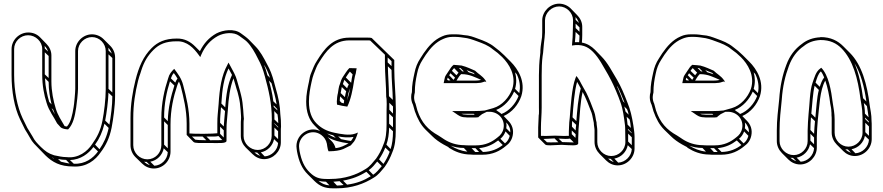

<svg xmlns="http://www.w3.org/2000/svg" viewBox="-20 -774 4810 1046"><path d="M529 55C557 18 577 -23 588 -78C597 -125 607 -196 607 -252V-461C607 -486 597 -508 580 -525L544 -561C528 -577 505 -587 481 -587C432 -587 390 -545 390 -496V-290C390 -273 384 -204 381 -190C374 -147 366 -108 345 -85H342C339 -86 335 -86 332 -87C314 -118 295 -146 284 -182C271 -224 260 -276 260 -331V-472C260 -497 249 -519 233 -535L198 -571C181 -588 159 -597 134 -597C85 -597 43 -556 43 -507V-366C43 -275 58 -189 89 -124L116 -69C124 -56 136 -37 143 -24C157 3 173 16 193 37L228 73C265 109 307 133 378 133C451 138 500 98 529 55ZM210 -507V-366C210 -309 220 -256 234 -213C247 -169 273 -138 291 -102C296 -97 302 -90 310 -81C314 -77 322 -74 329 -72L340 -70L351 -69C379 -97 388 -142 395 -188C398 -204 405 -271 405 -290V-496C405 -537 440 -572 481 -572C522 -572 556 -537 556 -496V-287C556 -233 547 -162 538 -116C528 -63 508 -25 482 11C457 50 407 90 343 82C318 82 297 76 275 72C243 62 227 50 203 27C182 6 169 -7 157 -31C149 -45 137 -64 129 -77C121 -94 112 -112 103 -130C74 -192 57 -277 57 -366V-507C57 -548 92 -582 133 -582C174 -582 210 -548 210 -507ZM245 -469V-349L224 -369V-489ZM242 -493 224 -510C224 -515 224 -519 223 -524C232 -515 238 -505 242 -493ZM245 -328C245 -284 252 -242 261 -205L248 -219C237 -256 227 -301 225 -348ZM270 -176C273 -167 276 -159 279 -151C273 -162 266 -173 261 -185ZM592 -458V-270L571 -290V-478ZM589 -482 571 -499C571 -504 571 -509 570 -514C579 -505 585 -494 589 -482ZM592 -249C592 -200 584 -140 576 -95L553 -117C561 -159 569 -218 571 -269ZM572 -77C562 -30 545 6 522 39L498 14C521 -18 538 -54 549 -100ZM514 51C487 88 444 121 382 118L361 98C420 96 462 63 489 27ZM359 117C343 115 327 110 312 107L296 92C309 95 324 97 340 97ZM275 92C271 89 267 87 263 84C265 85 267 85 269 86Z M1435 -424C1417 -459 1397 -496 1371 -522L1336 -558C1325 -569 1307 -582 1293 -592C1256 -620 1196 -611 1159 -592C1118 -569 1090 -537 1069 -495L1043 -521C1018 -546 986 -565 943 -564C879 -564 839 -545 806 -512C761 -467 736 -410 718 -337C703 -276 691 -208 691 -131V17C691 42 701 65 718 82L754 117C770 133 793 144 818 144C868 144 909 102 909 52V-96C909 -178 925 -246 945 -307C948 -316 951 -323 955 -330C958 -323 961 -315 964 -306C980 -244 997 -175 997 -100V-39C1010 -26 1021 -14 1034 -1C1042 7 1070 5 1122 5C1171 5 1214 9 1214 -7V-67C1214 -108 1217 -116 1221 -171C1225 -239 1233 -299 1252 -347C1258 -330 1268 -289 1274 -273L1280 -249C1286 -227 1289 -200 1291 -174L1293 -144C1294 -136 1293 -131 1293 -124C1292 -115 1292 -106 1292 -97V-33C1292 -9 1303 14 1319 30L1355 65C1372 82 1394 93 1419 93C1468 93 1510 51 1510 2V-62C1510 -68 1510 -76 1511 -84V-85C1511 -108 1510 -133 1507 -154L1505 -184C1499 -240 1486 -278 1473 -327C1463 -365 1452 -394 1435 -424ZM706 17V-131C706 -207 717 -272 732 -333C737 -352 741 -365 745 -375L750 -391C765 -438 785 -471 816 -502C847 -533 882 -549 943 -549C1000 -551 1037 -510 1063 -474L1071 -463L1076 -475C1096 -521 1125 -555 1167 -578C1201 -596 1253 -601 1283 -579C1297 -568 1315 -557 1325 -547C1349 -523 1369 -488 1386 -453C1402 -424 1413 -396 1423 -358C1443 -284 1461 -214 1461 -120C1460 -112 1460 -104 1460 -97V-33C1460 8 1425 43 1384 43C1343 43 1307 8 1307 -33V-97C1307 -105 1307 -114 1308 -123L1309 -124C1309 -130 1308 -138 1307 -146L1305 -176C1303 -202 1300 -230 1294 -253L1288 -277C1283 -291 1272 -337 1265 -355C1255 -380 1243 -398 1232 -420L1225 -433L1219 -421C1187 -364 1176 -291 1171 -207C1167 -153 1164 -144 1164 -102V-48C1153 -47 1127 -45 1087 -45C1047 -45 1022 -46 1012 -47V-100C1012 -178 994 -248 978 -310C969 -346 950 -371 929 -399C914 -384 902 -371 896 -347C876 -286 859 -215 859 -131V17C859 59 825 94 783 94C741 94 706 59 706 17ZM1422 -416C1434 -395 1443 -375 1451 -350L1437 -364C1432 -384 1426 -402 1419 -419ZM1459 -321C1470 -279 1481 -247 1487 -205L1469 -222C1464 -265 1455 -299 1445 -335ZM1490 -180 1491 -173 1471 -192V-200ZM1492 -150C1494 -136 1496 -119 1496 -103L1475 -123C1475 -138 1475 -154 1474 -169ZM1496 -82C1496 -81 1495 -80 1495 -79L1475 -100V-103ZM1495 -59V-16L1475 -36V-79ZM1495 5C1493 43 1460 76 1422 78L1401 56C1437 49 1466 20 1473 -16ZM1398 75C1386 71 1375 65 1366 56C1371 57 1376 57 1381 57ZM1206 -169C1203 -126 1200 -112 1199 -85L1179 -105C1179 -139 1181 -150 1184 -190ZM1207 -189 1186 -210C1190 -286 1200 -350 1225 -401C1231 -390 1238 -378 1244 -366C1221 -317 1212 -257 1207 -189ZM1199 -64V-25L1179 -45V-84ZM1191 -11C1178 -10 1156 -10 1125 -10L1105 -30C1133 -30 1158 -29 1170 -33ZM1104 -10C1070 -10 1050 -12 1044 -13L1026 -30H1084ZM930 -308C912 -252 896 -188 894 -114L874 -134C874 -210 888 -274 906 -331ZM935 -324 911 -347C915 -359 919 -367 927 -376C935 -366 941 -356 947 -346C942 -340 938 -332 935 -324ZM894 -93V34L874 14V-113ZM894 55C892 95 860 127 821 129L799 107C836 100 865 71 872 34ZM797 126C785 122 774 116 765 107C770 108 774 108 779 108Z M2086 -233C2087 -217 2087 -197 2086 -173V-97C2086 -54 2082 -16 2069 13C2059 42 2044 69 2029 90C2010 112 1996 132 1973 146C1922 178 1860 201 1778 201H1759C1717 201 1695 192 1668 166C1637 136 1622 100 1612 49L1610 34C1600 -31 1675 -79 1730 -39C1746 -27 1757 -11 1761 10L1763 24C1765 34 1766 43 1770 50H1778C1800 50 1833 46 1850 38C1863 32 1878 24 1891 18C1898 11 1903 3 1909 -3L1915 -13C1919 -21 1922 -28 1925 -37L1930 -52L1915 -46C1883 -34 1835 -44 1801 -51C1759 -60 1730 -76 1705 -101C1678 -128 1663 -166 1663 -221C1663 -257 1670 -294 1677 -326C1680 -343 1685 -358 1689 -370C1701 -398 1703 -412 1720 -437C1755 -493 1797 -554 1883 -554H1985C1989 -554 1993 -554 1997 -553L2077 -476V-431C2077 -371 2084 -306 2084 -247V-246C2085 -241 2086 -238 2086 -233ZM1872 -193C1891 -231 1902 -286 1909 -334C1912 -352 1915 -366 1919 -377V-380L1923 -402L1883 -403C1870 -390 1857 -368 1848 -355C1840 -343 1836 -330 1832 -317C1825 -303 1823 -277 1821 -267C1818 -257 1815 -234 1815 -221L1816 -204C1834 -199 1853 -196 1872 -193ZM1765 -27C1796 -9 1834 1 1879 7C1855 19 1841 29 1808 33C1804 18 1797 5 1786 -6ZM1866 -277C1863 -268 1861 -255 1859 -245L1836 -267C1838 -276 1840 -290 1842 -300ZM1871 -293 1848 -316C1851 -325 1853 -332 1856 -339L1880 -314C1876 -306 1873 -300 1871 -293ZM1855 -227C1854 -223 1854 -217 1853 -211L1841 -214L1831 -224C1831 -231 1832 -240 1833 -249ZM1781 12 1775 5V4C1777 6 1779 9 1781 12ZM1809 -23C1791 -29 1776 -37 1762 -47C1772 -43 1783 -40 1795 -37ZM1838 -16 1822 -31C1848 -26 1878 -23 1906 -28C1902 -20 1898 -13 1892 -6C1873 -8 1854 -13 1838 -16ZM2113 -393C2113 -340 2119 -283 2120 -230L2099 -250C2099 -302 2094 -360 2093 -413ZM2113 -414 2092 -434V-461L2113 -441ZM2121 -194V-155L2101 -176V-214ZM2121 -135V-80L2100 -100V-155ZM2121 -59C2121 -22 2117 11 2108 38L2085 14C2095 -13 2099 -44 2100 -79ZM2103 53C2094 77 2082 100 2069 119L2045 94C2058 75 2070 53 2079 30ZM2060 131C2044 150 2031 166 2013 178L1989 153C2008 140 2021 123 2035 106ZM2000 186C1963 209 1924 225 1871 232L1849 210C1900 201 1939 185 1976 162ZM1852 234C1839 235 1830 237 1816 237L1796 216C1807 215 1815 214 1830 213ZM1775 236C1750 234 1733 226 1715 211C1727 214 1741 216 1756 216ZM2128 -396V-447L2092 -482L2090 -484L2005 -567C1999 -569 1992 -569 1985 -569H1883C1790 -569 1745 -504 1708 -445C1690 -418 1686 -401 1675 -376C1669 -363 1666 -345 1663 -328C1656 -296 1648 -259 1648 -221C1648 -164 1663 -121 1694 -90L1724 -60C1661 -91 1585 -36 1596 36L1598 51C1608 104 1624 144 1658 177L1693 212C1722 240 1749 252 1794 252H1813C1898 252 1964 227 2016 194C2042 179 2058 156 2076 135C2093 111 2107 84 2118 54C2132 22 2136 -18 2136 -62V-138C2137 -162 2137 -182 2136 -198C2136 -261 2128 -332 2128 -396ZM1893 -323 1864 -352C1871 -362 1878 -374 1886 -384L1901 -369C1898 -357 1895 -339 1893 -323ZM1904 -387H1905V-386ZM1888 -295C1884 -272 1878 -248 1871 -228C1874 -239 1877 -267 1881 -275C1884 -281 1886 -290 1888 -295Z M2494 -417C2480 -418 2472 -420 2460 -420L2452 -421C2441 -414 2433 -400 2427 -391L2411 -367C2404 -357 2403 -351 2401 -340L2397 -321H2564C2572 -321 2580 -321 2586 -322C2602 -322 2611 -327 2622 -330L2631 -326L2626 -331L2628 -332L2622 -340C2608 -360 2585 -372 2568 -389C2547 -398 2522 -410 2498 -416C2494 -418 2494 -417 2494 -417ZM2422 27 2427 32C2457 51 2496 68 2545 68C2554 69 2560 69 2566 69H2608C2664 69 2704 48 2735 22C2755 8 2768 -11 2773 -35C2780 -68 2769 -96 2749 -116L2724 -142C2770 -162 2804 -204 2820 -250C2845 -330 2802 -398 2762 -438L2727 -473C2711 -489 2693 -504 2674 -518C2647 -540 2618 -551 2585 -563C2560 -572 2540 -581 2506 -583L2492 -585C2482 -586 2473 -587 2463 -587H2443C2425 -587 2406 -584 2389 -576C2344 -557 2314 -521 2288 -484L2270 -456C2254 -432 2244 -407 2238 -376C2231 -344 2224 -312 2224 -272C2221 -263 2220 -254 2220 -245C2220 -231 2223 -217 2230 -203C2233 -191 2237 -180 2240 -168C2255 -126 2272 -94 2299 -67L2335 -32C2352 -15 2373 0 2396 13ZM2601 -339C2597 -338 2591 -336 2586 -336C2579 -335 2572 -335 2564 -335H2467L2475 -348C2479 -355 2487 -366 2492 -370H2495C2538 -370 2568 -353 2601 -339ZM2459 -351 2451 -339 2427 -364 2434 -375ZM2467 -364 2442 -388C2445 -393 2450 -399 2454 -403L2478 -378C2474 -373 2470 -369 2467 -364ZM2757 -34C2753 -17 2744 -3 2731 7L2706 -18C2719 -28 2728 -42 2734 -58ZM2760 -53 2738 -75C2740 -86 2740 -97 2738 -107C2752 -93 2761 -75 2760 -53ZM2719 16C2692 37 2657 53 2611 54L2590 33C2634 29 2667 12 2694 -9ZM2590 54H2569L2549 33H2570ZM2526 52C2490 48 2460 35 2436 20L2434 19C2455 27 2480 32 2507 32ZM2795 -370C2810 -340 2817 -303 2809 -267L2786 -290C2795 -321 2794 -352 2786 -380ZM2683 -175C2727 -192 2762 -232 2781 -275L2805 -251C2789 -209 2754 -169 2712 -153C2703 -162 2691 -167 2683 -175ZM2510 17C2465 17 2428 3 2400 -15C2396 -18 2390 -22 2385 -25L2368 -36C2312 -67 2276 -106 2254 -172C2250 -186 2248 -195 2244 -209C2238 -221 2236 -233 2236 -245C2236 -253 2238 -262 2240 -270V-271C2240 -310 2245 -339 2252 -372C2258 -402 2267 -425 2282 -448L2300 -476C2325 -512 2354 -545 2395 -562C2411 -569 2427 -573 2443 -573H2463C2472 -573 2481 -572 2490 -571L2504 -569C2534 -566 2554 -558 2579 -549C2612 -537 2639 -527 2664 -506C2683 -493 2700 -479 2716 -463C2753 -426 2794 -363 2771 -290C2754 -243 2715 -199 2667 -185L2646 -179L2621 -172C2603 -170 2585 -169 2564 -169H2443L2464 -155C2477 -146 2490 -135 2515 -135C2522 -134 2527 -134 2531 -134H2572C2577 -134 2583 -135 2588 -136V-138C2595 -143 2601 -148 2606 -152L2632 -165H2648C2695 -164 2733 -124 2723 -74C2719 -53 2707 -37 2690 -25C2661 -1 2625 18 2573 18H2531C2526 18 2518 18 2510 17ZM2582 -153V-154H2583ZM2515 -150C2506 -150 2501 -151 2494 -154H2561L2566 -149H2531C2528 -149 2522 -149 2515 -150ZM2522 -392C2534 -387 2547 -382 2560 -377L2567 -369C2556 -373 2543 -378 2534 -380ZM2421 -336 2416 -340C2417 -344 2418 -348 2419 -351L2434 -336ZM2480 -404C2483 -404 2487 -403 2489 -403L2507 -385H2499Z M3102 -663 3101 -618C3101 -587 3099 -556 3096 -526C3148 -535 3181 -521 3210 -492C3245 -457 3266 -412 3293 -367L3309 -337C3323 -311 3351 -245 3360 -217C3374 -179 3379 -137 3385 -91C3386 -81 3386 -72 3386 -64L3387 0C3387 42 3351 76 3310 76C3269 76 3234 41 3234 0V-64C3234 -78 3230 -94 3230 -106V-107C3225 -122 3224 -148 3217 -165C3208 -190 3187 -244 3174 -269C3164 -288 3155 -301 3146 -319C3141 -329 3135 -341 3128 -350L3120 -360L3115 -348C3095 -297 3089 -195 3084 -133C3082 -116 3080 -98 3080 -81C3079 -65 3079 -51 3079 -40V-34C3067 -33 3043 -33 3004 -35V-36V-35C2964 -33 2937 -33 2927 -34V-80C2927 -112 2931 -152 2931 -188V-364C2931 -399 2932 -438 2936 -468C2938 -481 2940 -492 2940 -501C2941 -522 2945 -550 2947 -570L2949 -597V-663C2949 -704 2985 -739 3026 -739C3067 -739 3102 -704 3102 -663ZM3137 -625V-601L3116 -621V-645ZM3134 -649 3116 -666C3116 -671 3116 -676 3115 -681C3124 -672 3130 -661 3134 -649ZM3137 -580C3137 -568 3136 -556 3135 -544C3128 -544 3120 -545 3112 -544C3114 -562 3115 -581 3116 -600ZM3345 -301C3355 -282 3371 -244 3383 -213L3374 -223C3367 -242 3354 -276 3341 -305ZM3396 -179C3400 -170 3403 -160 3405 -149L3388 -166C3387 -171 3384 -182 3381 -194ZM3410 -123C3414 -109 3415 -93 3417 -77L3399 -95C3397 -110 3396 -124 3394 -138ZM3420 -53C3420 -51 3421 -50 3421 -48L3401 -67V-72ZM3422 -26V17L3402 -3V-46ZM3422 38C3420 77 3387 110 3348 112L3327 90C3364 83 3393 54 3400 17ZM3324 109C3312 105 3302 99 3293 90C3298 91 3302 91 3307 91ZM3119 -94C3118 -84 3116 -73 3116 -63L3096 -84C3096 -95 3096 -104 3097 -115ZM3120 -114 3099 -135C3103 -192 3109 -277 3124 -328C3131 -317 3138 -303 3144 -292C3130 -243 3124 -168 3120 -114ZM3116 -43C3116 -36 3115 -29 3115 -23L3095 -43V-63ZM3106 2C3093 2 3073 1 3043 0L3023 -19C3050 -17 3073 -16 3085 -19ZM3022 1C2987 2 2966 2 2960 1L2941 -17C2955 -17 2975 -19 3001 -20ZM2924 -501C2924 -493 2924 -483 2922 -470C2918 -438 2916 -399 2916 -364V-188C2916 -175 2917 -162 2916 -150H2915C2915 -127 2912 -102 2912 -80V-25L2950 13C2958 21 2987 17 3039 15C3087 17 3130 23 3130 7V-5C3130 -16 3130 -28 3131 -45C3131 -62 3132 -78 3134 -96C3138 -146 3142 -221 3154 -273C3169 -247 3192 -189 3203 -159C3208 -145 3210 -124 3215 -105C3215 -91 3219 -75 3219 -64V0C3219 25 3230 48 3247 65L3282 100C3298 116 3320 127 3345 127C3395 127 3437 85 3437 35V-29C3437 -38 3436 -48 3435 -58C3430 -100 3421 -150 3409 -186C3399 -215 3373 -281 3358 -309L3342 -339C3315 -383 3292 -431 3256 -467L3221 -503C3202 -522 3179 -537 3150 -542C3151 -555 3152 -569 3152 -583V-628C3152 -653 3141 -675 3124 -692L3089 -728C3073 -744 3050 -754 3026 -754C2977 -754 2934 -712 2934 -663V-597L2933 -572C2931 -553 2925 -524 2924 -501Z M3794 -417C3780 -418 3772 -420 3760 -420L3752 -421C3741 -414 3733 -400 3727 -391L3711 -367C3704 -357 3703 -351 3701 -340L3697 -321H3864C3872 -321 3880 -321 3886 -322C3902 -322 3911 -327 3922 -330L3931 -326L3926 -331L3928 -332L3922 -340C3908 -360 3885 -372 3868 -389C3847 -398 3822 -410 3798 -416C3794 -418 3794 -417 3794 -417ZM3722 27 3727 32C3757 51 3796 68 3845 68C3854 69 3860 69 3866 69H3908C3964 69 4004 48 4035 22C4055 8 4068 -11 4073 -35C4080 -68 4069 -96 4049 -116L4024 -142C4070 -162 4104 -204 4120 -250C4145 -330 4102 -398 4062 -438L4027 -473C4011 -489 3993 -504 3974 -518C3947 -540 3918 -551 3885 -563C3860 -572 3840 -581 3806 -583L3792 -585C3782 -586 3773 -587 3763 -587H3743C3725 -587 3706 -584 3689 -576C3644 -557 3614 -521 3588 -484L3570 -456C3554 -432 3544 -407 3538 -376C3531 -344 3524 -312 3524 -272C3521 -263 3520 -254 3520 -245C3520 -231 3523 -217 3530 -203C3533 -191 3537 -180 3540 -168C3555 -126 3572 -94 3599 -67L3635 -32C3652 -15 3673 0 3696 13ZM3901 -339C3897 -338 3891 -336 3886 -336C3879 -335 3872 -335 3864 -335H3767L3775 -348C3779 -355 3787 -366 3792 -370H3795C3838 -370 3868 -353 3901 -339ZM3759 -351 3751 -339 3727 -364 3734 -375ZM3767 -364 3742 -388C3745 -393 3750 -399 3754 -403L3778 -378C3774 -373 3770 -369 3767 -364ZM4057 -34C4053 -17 4044 -3 4031 7L4006 -18C4019 -28 4028 -42 4034 -58ZM4060 -53 4038 -75C4040 -86 4040 -97 4038 -107C4052 -93 4061 -75 4060 -53ZM4019 16C3992 37 3957 53 3911 54L3890 33C3934 29 3967 12 3994 -9ZM3890 54H3869L3849 33H3870ZM3826 52C3790 48 3760 35 3736 20L3734 19C3755 27 3780 32 3807 32ZM4095 -370C4110 -340 4117 -303 4109 -267L4086 -290C4095 -321 4094 -352 4086 -380ZM3983 -175C4027 -192 4062 -232 4081 -275L4105 -251C4089 -209 4054 -169 4012 -153C4003 -162 3991 -167 3983 -175ZM3810 17C3765 17 3728 3 3700 -15C3696 -18 3690 -22 3685 -25L3668 -36C3612 -67 3576 -106 3554 -172C3550 -186 3548 -195 3544 -209C3538 -221 3536 -233 3536 -245C3536 -253 3538 -262 3540 -270V-271C3540 -310 3545 -339 3552 -372C3558 -402 3567 -425 3582 -448L3600 -476C3625 -512 3654 -545 3695 -562C3711 -569 3727 -573 3743 -573H3763C3772 -573 3781 -572 3790 -571L3804 -569C3834 -566 3854 -558 3879 -549C3912 -537 3939 -527 3964 -506C3983 -493 4000 -479 4016 -463C4053 -426 4094 -363 4071 -290C4054 -243 4015 -199 3967 -185L3946 -179L3921 -172C3903 -170 3885 -169 3864 -169H3743L3764 -155C3777 -146 3790 -135 3815 -135C3822 -134 3827 -134 3831 -134H3872C3877 -134 3883 -135 3888 -136V-138C3895 -143 3901 -148 3906 -152L3932 -165H3948C3995 -164 4033 -124 4023 -74C4019 -53 4007 -37 3990 -25C3961 -1 3925 18 3873 18H3831C3826 18 3818 18 3810 17ZM3882 -153V-154H3883ZM3815 -150C3806 -150 3801 -151 3794 -154H3861L3866 -149H3831C3828 -149 3822 -149 3815 -150ZM3822 -392C3834 -387 3847 -382 3860 -377L3867 -369C3856 -373 3843 -378 3834 -380ZM3721 -336 3716 -340C3717 -344 3718 -348 3719 -351L3734 -336ZM3780 -404C3783 -404 3787 -403 3789 -403L3807 -385H3799Z M4227 -5V-63C4227 -121 4233 -173 4239 -231C4244 -304 4258 -362 4278 -415C4295 -461 4322 -498 4359 -523C4382 -542 4411 -554 4450 -556C4503 -556 4537 -538 4564 -511C4626 -449 4654 -347 4668 -234C4672 -204 4678 -185 4678 -152C4679 -141 4679 -131 4679 -123V-51C4679 -9 4643 25 4602 25C4561 25 4527 -10 4527 -51V-123C4527 -156 4521 -186 4517 -212C4508 -283 4494 -365 4454 -405L4449 -401C4424 -384 4417 -351 4407 -324C4391 -280 4391 -204 4385 -153C4383 -127 4380 -89 4380 -63V-5C4380 36 4345 71 4304 71C4263 71 4227 36 4227 -5ZM4703 -196C4706 -173 4710 -157 4712 -135L4692 -155C4692 -178 4689 -195 4686 -213ZM4700 -221 4682 -239C4673 -307 4659 -374 4635 -430C4669 -376 4689 -300 4700 -221ZM4713 -113V-106L4693 -126V-133ZM4714 -85V-34L4694 -54V-105ZM4714 -13C4712 26 4679 59 4640 61L4619 39C4656 32 4685 3 4692 -34ZM4616 58C4604 54 4594 48 4585 39C4590 40 4594 40 4599 40ZM4441 -284C4430 -242 4427 -182 4422 -133L4400 -155C4405 -202 4408 -265 4418 -307ZM4446 -301 4423 -324C4431 -349 4437 -371 4452 -385C4459 -377 4465 -364 4470 -352C4458 -337 4452 -319 4446 -301ZM4420 -114C4418 -94 4416 -67 4415 -45L4395 -66C4395 -86 4396 -113 4398 -135ZM4415 -25V12L4395 -8V-45ZM4415 33C4413 72 4381 105 4342 107L4320 85C4357 78 4386 49 4393 12ZM4318 104C4306 100 4295 94 4286 85C4291 86 4295 86 4300 86ZM4510 -146C4511 -138 4511 -129 4511 -123V-51C4511 -26 4522 -3 4539 14L4574 49C4590 65 4612 76 4637 76C4687 76 4729 34 4729 -16V-88C4729 -97 4729 -106 4728 -117C4728 -152 4722 -172 4718 -201C4704 -315 4675 -421 4610 -486L4574 -522C4545 -551 4507 -572 4450 -572V-571C4408 -569 4375 -556 4349 -535C4310 -507 4282 -470 4264 -421C4243 -366 4230 -306 4225 -233C4219 -176 4212 -122 4212 -63V-5C4212 20 4223 43 4240 60L4275 95C4291 111 4314 122 4339 122C4389 122 4430 79 4430 30V-28C4430 -53 4433 -91 4435 -116C4444 -194 4446 -282 4476 -335C4489 -298 4498 -253 4503 -210C4506 -193 4509 -182 4509 -169C4510 -163 4510 -155 4510 -146Z"/></svg>

Font: Blanket
Style: Ugh
Weight: 900
Foundry: Cannot Into Space Fonts
Version: Version 0.9